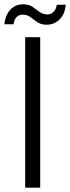

<svg xmlns="http://www.w3.org/2000/svg" viewBox="-41 -873 326 893"><path d="M76 0V-700H146V0ZM176 -758Q150 -758 132.5 -770Q115 -782 100 -793.5Q85 -805 64 -805Q48 -805 36.5 -794Q25 -783 22 -760H-21Q-15 -806 8.5 -829.5Q32 -853 67 -853Q93 -853 110 -841.5Q127 -830 142.5 -818Q158 -806 179 -806Q196 -806 208 -817.5Q220 -829 223 -851H265Q261 -807 236 -782.5Q211 -758 176 -758Z"/></svg>

Font: DM Sans 24pt Light
Style: Regular
Weight: 300
Designer: Colophon Foundry, Jonny Pinhorn
Foundry: Colophon Foundry
Version: Version 4.004;gftools[0.9.30]